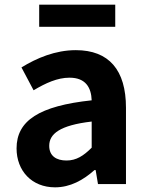

<svg xmlns="http://www.w3.org/2000/svg" viewBox="-20 -789 631 823"><path d="M216 14C281 14 337 -17 385 -60H390L400 0H520V-327C520 -489 447 -574 305 -574C217 -574 137 -540 72 -500L124 -402C176 -433 226 -456 278 -456C347 -456 371 -414 373 -359C148 -335 51 -272 51 -153C51 -57 116 14 216 14ZM265 -101C222 -101 191 -120 191 -164C191 -215 236 -252 373 -268V-156C338 -121 307 -101 265 -101ZM148 -674H474V-769H148Z"/></svg>

Font: Noto Sans TC
Style: Bold
Weight: 700
Designer: Ryoko NISHIZUKA 西塚涼子 (kana, bopomofo & ideographs); Paul D. Hunt (Latin, Greek & Cyrillic); Sandoll Communications 산돌커뮤니
Foundry: Adobe
Version: Version 2.004;hotconv 1.0.118;makeotfexe 2.5.65603